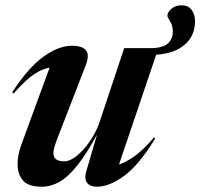

<svg xmlns="http://www.w3.org/2000/svg" viewBox="-20 -694 758 726"><path d="M306 -45.5 347 -185.5Q306.5 -111 272 -68Q237.5 -25 205 -6.5Q172.5 12 139 12Q86 12 66.2 -12.2Q46.5 -36.5 46.5 -73Q46.5 -108 59.5 -143.5L167.5 -438Q141 -434.5 109.2 -413.5Q77.5 -392.5 31.5 -340.5L26 -345Q88 -439.5 145 -480.2Q202 -521 251.5 -521Q291.5 -521 305.5 -503.2Q319.5 -485.5 303 -444L197.5 -172Q182 -132 182 -115.5Q182 -84 222 -84Q244.5 -84 269.5 -104Q294.5 -124 316.8 -155.5Q339 -187 353 -222L449.5 -512H549Q594 -512 613.8 -529Q633.5 -546 633.5 -574Q633.5 -597.5 623.2 -613.2Q613 -629 613 -634.5Q613 -648 628.5 -661Q644 -674 666.5 -674Q691.5 -674 704.5 -656.8Q717.5 -639.5 717.5 -613.5Q717.5 -560 679.5 -526Q641.5 -492 570.5 -487L430 -72Q455.5 -80 488.5 -103.2Q521.5 -126.5 562.5 -174.5L567 -170.5Q505.5 -70 449.5 -29Q393.5 12 346.5 12Q320.5 12 309.2 -2.8Q298 -17.5 306 -45.5Z"/></svg>

Font: Newsreader 72pt SemiBold
Style: Italic
Weight: 600
Italic angle: -17°
Designer: Hugues Gentile
Foundry: Production Type
Version: Version 1.003; ttfautohint (v1.8.3)